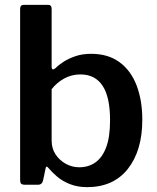

<svg xmlns="http://www.w3.org/2000/svg" viewBox="-20 -762 646 792"><path d="M83 0Q71 0 67 -4.5Q63 -9 63 -20V-725Q63 -742 78 -742H179Q193 -742 193 -725V-488Q193 -477 197.5 -476Q202 -475 209 -481Q223 -495 243.5 -508Q264 -521 292 -530.5Q320 -540 356 -540Q426 -540 473 -505.5Q520 -471 543.5 -409.5Q567 -348 567 -268Q567 -141 507.5 -65.5Q448 10 339 10Q300 10 268.5 -2.5Q237 -15 215 -34Q193 -53 179 -70Q175 -75 172 -74.5Q169 -74 168 -67L158 -19Q154 0 137 0ZM193 -182Q193 -150 209 -125.5Q225 -101 251 -86.5Q277 -72 307 -72Q345 -72 373.5 -92Q402 -112 418 -154.5Q434 -197 434 -266Q434 -362 403 -408.5Q372 -455 312 -455Q275 -455 244.5 -438Q214 -421 193 -394Z"/></svg>

Font: Libre Franklin Thin SemiBold
Style: Regular
Weight: 600
Version: Version 3.000